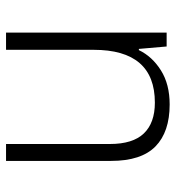

<svg xmlns="http://www.w3.org/2000/svg" viewBox="7 -589 582 636"><g transform="rotate(90 298.0 -271.0)"><path d="M326 -542Q417 -542 465 -495Q513 -448 513 -348V0H457V-344Q457 -420 422 -456.5Q387 -493 320 -493Q145 -493 145 -290V0H88V-532H134L142 -440H146Q167 -484 213 -513Q259 -542 326 -542Z"/></g></svg>

Font: Noto Traditional Nushu Light
Style: Regular
Weight: 300
Designer: LIU Zhao
Foundry: LiuZhao Studio
Version: Version 2.003; ttfautohint (v1.8.4.7-5d5b)